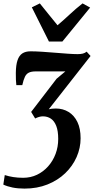

<svg xmlns="http://www.w3.org/2000/svg" viewBox="-44 -863 552 1128"><path d="M100 245Q61.5 245 30.2 238.8Q-1 232.5 -24.5 221.5L-16 165.5Q7 173 33.5 177.2Q60 181.5 92 181.5Q136 181.5 173.2 163.8Q210.5 146 238.8 114.2Q267 82.5 282.5 41.2Q298 0 298 -46.5Q298 -94 286.5 -123.2Q275 -152.5 254.8 -166Q234.5 -179.5 208 -179.5Q197 -179.5 185.8 -176.2Q174.5 -173 162.5 -167L139 -205.5L288.5 -400.5L340 -443.5Q319 -443.5 296.8 -443.5Q274.5 -443.5 252.2 -443.5Q230 -443.5 208 -443.5Q186 -443.5 165.5 -443.5Q141 -443.5 126 -436.5Q111 -429.5 102.5 -412Q94 -394.5 87 -363H52Q50.5 -375 49.5 -394Q48.5 -413 49 -434.5Q49.5 -481.5 59 -509.2Q68.5 -537 87.2 -549.2Q106 -561.5 135.5 -561.5Q165 -561.5 203 -559Q241 -556.5 280.2 -553.2Q319.5 -550 354.5 -547.5Q389.5 -545 412.5 -545Q430 -545 442.8 -548.2Q455.5 -551.5 465 -559.5L488 -534L242.5 -221Q250 -223 259.8 -224.2Q269.5 -225.5 284 -225.5Q326 -225.5 359 -205.2Q392 -185 410.8 -146.2Q429.5 -107.5 429.5 -50.5Q429.5 6.5 406 59.8Q382.5 113 339 154.8Q295.5 196.5 234.8 220.8Q174 245 100 245ZM243.5 -619 143 -820 190 -843Q215.5 -812.5 241.2 -779.5Q267 -746.5 294 -714.5Q331.5 -746.5 366.5 -779.2Q401.5 -812 441 -843L485.5 -818.5L322.5 -619Z"/></svg>

Font: Merriweather 36pt
Style: Bold Italic
Weight: 700
Italic angle: -7.8°
Version: Version 2.101